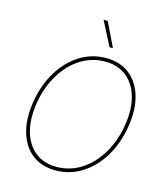

<svg xmlns="http://www.w3.org/2000/svg" viewBox="-137 -1065 1022 1179"><g transform="rotate(15 373.5 -475.0)"><path d="M327.1 9.8Q237.3 9.8 177.2 -37.4Q117.2 -84.5 93.3 -168.7Q69.3 -252.9 87.4 -363.3Q106 -474.6 157.7 -558.8Q209.5 -643.1 285.2 -690.2Q360.8 -737.3 450.7 -737.3Q540 -737.3 600.1 -690.2Q660.2 -643.1 684.3 -558.8Q708.5 -474.6 689.9 -363.3Q671.4 -252.4 619.4 -168.2Q567.4 -84 491.9 -37.1Q416.5 9.8 327.1 9.8ZM327.1 -12.7Q411.1 -12.7 481.9 -57.4Q552.7 -102.1 601.6 -182.1Q650.4 -262.2 668 -367.2Q685.1 -470.7 663.3 -548.8Q641.6 -627 586.9 -670.9Q532.2 -714.8 450.7 -714.8Q366.7 -714.8 295.7 -670.2Q224.6 -625.5 175.8 -545.4Q127 -465.3 109.4 -359.9Q92.8 -256.8 114.5 -178.5Q136.2 -100.1 190.9 -56.4Q245.6 -12.7 327.1 -12.7ZM452.6 -806.6 373.5 -960H399.9L474.1 -806.6Z"/></g></svg>

Font: Inter Tight Thin
Style: Italic
Weight: 250
Italic angle: -9.39999°
Designer: Rasmus Andersson
Foundry: rsms
Version: Version 3.004